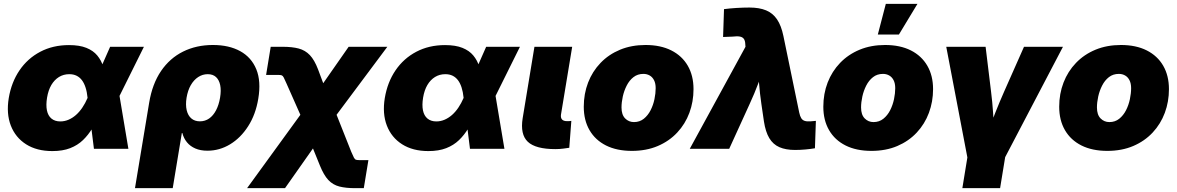

<svg xmlns="http://www.w3.org/2000/svg" viewBox="-20 -772 6107 996"><path d="M251.5 11.7Q170.9 11.7 115.5 -23.4Q60.1 -58.6 36.1 -120.6Q12.2 -182.6 25.4 -263.2Q39.1 -345.2 81.1 -407Q123 -468.8 188.7 -503.4Q254.4 -538.1 337.9 -538.1Q392.6 -538.1 428.2 -523.7Q463.9 -509.3 484.6 -484.1Q505.4 -459 515.4 -426.8Q525.4 -394.5 528.3 -359.4H568.4L598.6 -282.7L646 0H467.3L434.1 -265.6Q431.2 -295.4 423.8 -318.1Q416.5 -340.8 405 -356Q393.6 -371.1 377.2 -379.2Q360.8 -387.2 339.4 -387.2Q309.6 -387.2 285.9 -372.6Q262.2 -357.9 246.3 -331.1Q230.5 -304.2 224.1 -265.6Q217.8 -227.1 223.4 -199.5Q229 -171.9 246.8 -157Q264.6 -142.1 293 -142.1Q314.9 -142.1 335.4 -150.9Q356 -159.7 374 -175.5Q392.1 -191.4 407.2 -213.9Q422.4 -236.3 433.6 -262.7L551.3 -529.3H726.6L594.2 -262.7L536.1 -177.7H494.6Q478.5 -139.6 458.3 -105.7Q438 -71.8 410.4 -45.2Q382.8 -18.6 344 -3.4Q305.2 11.7 251.5 11.7Z M680.2 204.1 753.9 -239.7Q770 -336.9 815.4 -403.6Q860.8 -470.2 929.7 -504.4Q998.5 -538.6 1084.5 -538.6Q1168 -538.6 1226.1 -506.6Q1284.2 -474.6 1309.6 -412.6Q1335 -350.6 1319.8 -259.8Q1306.2 -177.7 1267.3 -117.2Q1228.5 -56.6 1173.6 -23.4Q1118.7 9.8 1056.2 9.8Q1020 9.8 993.4 -1.7Q966.8 -13.2 950 -33.7Q933.1 -54.2 925.8 -82H923.3L876 204.1ZM1017.1 -142.6Q1043.9 -142.6 1065.2 -157.5Q1086.4 -172.4 1100.8 -200Q1115.2 -227.5 1121.6 -265.1Q1127.9 -303.2 1122.3 -330.3Q1116.7 -357.4 1100.6 -372.3Q1084.5 -387.2 1057.6 -387.2Q1030.8 -387.2 1008.1 -372.3Q985.4 -357.4 969.7 -330.3Q954.1 -303.2 947.8 -265.1Q941.9 -228 948.5 -200.2Q955.1 -172.4 972.7 -157.5Q990.2 -142.6 1017.1 -142.6Z M1261.7 204.1 1606.9 -271H1688.5L1802.2 15.6Q1811 36.6 1815.9 45.7Q1820.8 54.7 1826.7 56.6Q1832.5 58.6 1844.2 58.6H1891.1L1867.2 204.1H1822.3Q1774.4 204.1 1740.7 195.6Q1707 187 1683.3 161.9Q1659.7 136.7 1639.6 86.9L1603.5 -2L1458.5 204.1ZM1573.7 -96.2 1465.8 -339.8Q1456.5 -360.8 1451.9 -369.9Q1447.3 -378.9 1441.7 -381.1Q1436 -383.3 1424.3 -383.3H1360.4L1384.3 -529.3H1446.3Q1495.6 -529.3 1529.5 -520.3Q1563.5 -511.2 1587.4 -486.1Q1611.3 -460.9 1629.9 -412.1L1656.7 -340.3L1788.6 -529.3H1989.3L1666 -96.2Z M2202.1 11.7Q2121.6 11.7 2066.2 -23.4Q2010.7 -58.6 1986.8 -120.6Q1962.9 -182.6 1976.1 -263.2Q1989.7 -345.2 2031.7 -407Q2073.7 -468.8 2139.4 -503.4Q2205.1 -538.1 2288.6 -538.1Q2343.3 -538.1 2378.9 -523.7Q2414.6 -509.3 2435.3 -484.1Q2456.1 -459 2466.1 -426.8Q2476.1 -394.5 2479 -359.4H2519L2549.3 -282.7L2596.7 0H2418L2384.8 -265.6Q2381.8 -295.4 2374.5 -318.1Q2367.2 -340.8 2355.7 -356Q2344.2 -371.1 2327.9 -379.2Q2311.5 -387.2 2290 -387.2Q2260.3 -387.2 2236.6 -372.6Q2212.9 -357.9 2197 -331.1Q2181.2 -304.2 2174.8 -265.6Q2168.5 -227.1 2174.1 -199.5Q2179.7 -171.9 2197.5 -157Q2215.3 -142.1 2243.7 -142.1Q2265.6 -142.1 2286.1 -150.9Q2306.6 -159.7 2324.7 -175.5Q2342.8 -191.4 2357.9 -213.9Q2373 -236.3 2384.3 -262.7L2502 -529.3H2677.2L2544.9 -262.7L2486.8 -177.7H2445.3Q2429.2 -139.6 2408.9 -105.7Q2388.7 -71.8 2361.1 -45.2Q2333.5 -18.6 2294.7 -3.4Q2255.9 11.7 2202.1 11.7Z M2860.8 1.5Q2758.3 1.5 2718 -36.6Q2677.7 -74.7 2691.4 -159.2L2752.4 -529.3H2948.2L2890.1 -177.7Q2887.7 -161.1 2895.5 -152.3Q2903.3 -143.6 2920.9 -143.6Q2928.2 -143.6 2933.8 -143.8Q2939.5 -144 2943.8 -145L2933.1 -5.4Q2919.9 -3.4 2901.4 -1Q2882.8 1.5 2860.8 1.5Z M3257.8 10.7Q3179.7 10.7 3123.8 -17.3Q3067.9 -45.4 3038.1 -96.9Q3008.3 -148.4 3008.3 -218.3Q3008.3 -285.6 3030.8 -343.8Q3053.2 -401.9 3095.5 -445.8Q3137.7 -489.7 3196.8 -514.2Q3255.9 -538.6 3328.6 -538.6Q3406.7 -538.6 3462.4 -510.5Q3518.1 -482.4 3547.9 -430.9Q3577.6 -379.4 3577.6 -309.6Q3577.6 -244.6 3556.2 -186.8Q3534.7 -128.9 3493.2 -84.5Q3451.7 -40 3392.3 -14.6Q3333 10.7 3257.8 10.7ZM3268.6 -138.7Q3298.3 -138.7 3319.8 -156Q3341.3 -173.3 3355 -200.2Q3368.7 -227.1 3375 -257.6Q3381.3 -288.1 3381.3 -314.5Q3381.3 -339.4 3372.8 -356Q3364.3 -372.6 3349.9 -380.6Q3335.4 -388.7 3317.9 -388.7Q3287.6 -388.7 3266.1 -371.8Q3244.6 -355 3231 -328.1Q3217.3 -301.3 3210.7 -271.2Q3204.1 -241.2 3204.1 -214.4Q3204.1 -176.8 3222.9 -157.7Q3241.7 -138.7 3268.6 -138.7Z M3558.1 0 3847.2 -529.3 3846.2 -542Q3845.7 -560.1 3839.1 -569.8Q3832.5 -579.6 3818.1 -582.3Q3803.7 -585 3779.3 -582L3731 -580.1L3735.8 -724.6Q3764.6 -728.5 3800 -730.7Q3835.4 -732.9 3868.2 -732.9Q3918.9 -732.9 3954.1 -718.3Q3989.3 -703.6 4011 -671.4Q4032.7 -639.2 4043.9 -585.4L4126 -188Q4129.9 -169.4 4136.5 -158.9Q4143.1 -148.4 4154.8 -144.8Q4166.5 -141.1 4185.1 -142.6L4212.4 -145L4207.5 -2.9Q4185.5 1 4158.2 3.4Q4130.9 5.9 4104.5 5.9Q4056.2 5.9 4023.2 -8.5Q3990.2 -22.9 3970.7 -55.4Q3951.2 -87.9 3942.9 -142.1L3929.7 -232.4Q3921.9 -285.6 3917.5 -340.6Q3913.1 -395.5 3910.6 -455.1H3957.5Q3934.6 -395.5 3914.1 -340.8Q3893.6 -286.1 3868.7 -232.4L3762.7 0Z M4500.5 10.7Q4422.4 10.7 4366.5 -17.3Q4310.5 -45.4 4280.8 -96.9Q4251 -148.4 4251 -218.3Q4251 -285.6 4273.4 -343.8Q4295.9 -401.9 4338.1 -445.8Q4380.4 -489.7 4439.5 -514.2Q4498.5 -538.6 4571.3 -538.6Q4649.4 -538.6 4705.1 -510.5Q4760.7 -482.4 4790.5 -430.9Q4820.3 -379.4 4820.3 -309.6Q4820.3 -244.6 4798.8 -186.8Q4777.3 -128.9 4735.8 -84.5Q4694.3 -40 4635 -14.6Q4575.7 10.7 4500.5 10.7ZM4511.2 -138.7Q4541 -138.7 4562.5 -156Q4584 -173.3 4597.7 -200.2Q4611.3 -227.1 4617.7 -257.6Q4624 -288.1 4624 -314.5Q4624 -339.4 4615.5 -356Q4606.9 -372.6 4592.5 -380.6Q4578.1 -388.7 4560.5 -388.7Q4530.3 -388.7 4508.8 -371.8Q4487.3 -355 4473.6 -328.1Q4460 -301.3 4453.4 -271.2Q4446.8 -241.2 4446.8 -214.4Q4446.8 -176.8 4465.6 -157.7Q4484.4 -138.7 4511.2 -138.7ZM4533.7 -592.8 4575.2 -752H4739.3L4643.1 -592.8Z M5001 59.1 4888.7 -529.3H5092.8L5121.1 -296.9Q5127.9 -243.2 5131.6 -188Q5135.3 -132.8 5138.7 -73.7H5099.1Q5121.6 -132.8 5143.3 -187.7Q5165 -242.7 5189 -296.9L5292 -529.3H5494.1L5186 59.1ZM4972.2 204.1 5005.9 -2H5201.7L5168 204.1Z M5724.1 10.7Q5646 10.7 5590.1 -17.3Q5534.2 -45.4 5504.4 -96.9Q5474.6 -148.4 5474.6 -218.3Q5474.6 -285.6 5497.1 -343.8Q5519.5 -401.9 5561.8 -445.8Q5604 -489.7 5663.1 -514.2Q5722.2 -538.6 5794.9 -538.6Q5873 -538.6 5928.7 -510.5Q5984.4 -482.4 6014.2 -430.9Q6043.9 -379.4 6043.9 -309.6Q6043.9 -244.6 6022.5 -186.8Q6001 -128.9 5959.5 -84.5Q5918 -40 5858.6 -14.6Q5799.3 10.7 5724.1 10.7ZM5734.9 -138.7Q5764.6 -138.7 5786.1 -156Q5807.6 -173.3 5821.3 -200.2Q5835 -227.1 5841.3 -257.6Q5847.7 -288.1 5847.7 -314.5Q5847.7 -339.4 5839.1 -356Q5830.6 -372.6 5816.2 -380.6Q5801.8 -388.7 5784.2 -388.7Q5753.9 -388.7 5732.4 -371.8Q5710.9 -355 5697.3 -328.1Q5683.6 -301.3 5677 -271.2Q5670.4 -241.2 5670.4 -214.4Q5670.4 -176.8 5689.2 -157.7Q5708 -138.7 5734.9 -138.7Z"/></svg>

Font: Inter 24pt Black
Style: Italic
Weight: 900
Italic angle: -9.3988°
Designer: Rasmus Andersson
Foundry: rsms
Version: Version 4.001;git-66647c0bb